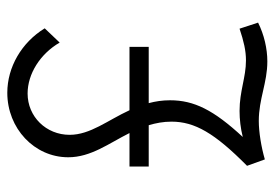

<svg xmlns="http://www.w3.org/2000/svg" viewBox="-136 -620 770 539"><g transform="rotate(-90 249.5 -350.0)"><path d="M439 -63C403 -51 377 -45 350 -45C302 -45 264 -63 208 -63C184 -63 159 -60 135 -54C211 -136 238 -191 238 -258C238 -280 235 -299 230 -318H388V-372H210C182 -433 141 -482 141 -540C141 -606 192 -658 257 -658C312 -658 368 -623 400 -568L440 -610C400 -675 331 -715 259 -715C159 -715 78 -639 78 -544C78 -480 117 -430 146 -372H52V-318H168C174 -298 178 -277 178 -254C178 -189 146 -133 54 -42L72 8C106 -2 149 -9 180 -9C242 -9 287 15 347 15C383 15 422 6 456 -11Z"/></g></svg>

Font: FIGSv2-sans-serif
Style: Regular
Weight: 400
Designer: Matt McInerney, Pablo Impallari, Rodrigo Fuenzalida,Mirko Velimirovic
Foundry: Matt McInerney, Pablo Impallari, Rodrigo Fuenzalida
Version: Version 4.021;hotconv 1.0.109;makeotfexe 2.5.65596